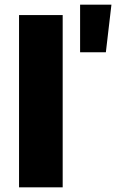

<svg xmlns="http://www.w3.org/2000/svg" viewBox="-20 -807 500 827"><path d="M250 0V-742H62V0ZM436 -582 460 -787H325V-582Z"/></svg>

Font: Montserrat-Alt1 ExtBd
Style: Regular
Weight: 800
Designer: Differentunic
Foundry: Differentunic
Version: Version 7.222